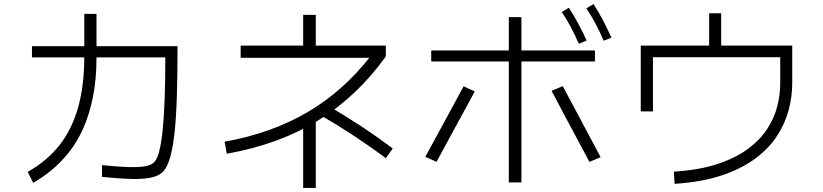

<svg xmlns="http://www.w3.org/2000/svg" viewBox="-20 -868 4040 943"><path d="M481 1V-57Q501 -55 536.5 -52Q572 -49 611.5 -47.5Q651 -46 683.5 -50Q716 -54 732 -67Q749 -79 760 -117.5Q771 -156 778 -220.5Q785 -285 788.5 -376.5Q792 -468 792 -586H137V-641H852Q852 -499 848.5 -390.5Q845 -282 836 -205Q827 -128 811.5 -81.5Q796 -35 772 -17Q750 0 712.5 6Q675 12 631 11Q587 10 547 6.5Q507 3 481 1ZM143 30 116 -24Q211 -77 272.5 -155.5Q334 -234 364 -341.5Q394 -449 394 -588V-800H454V-588Q454 -479 436.5 -392Q419 -305 389 -238Q359 -171 319 -120.5Q279 -70 234.5 -33.5Q190 3 143 30Z M1909 -139 1875 -91Q1796 -150 1716 -202.5Q1636 -255 1555 -302L1589 -350Q1670 -303 1750 -250.5Q1830 -198 1909 -139ZM1531 -623H1469V-795H1531ZM1531 55H1469V-277H1531ZM1875 -591Q1734 -394 1541.5 -276Q1349 -158 1094 -113L1083 -172Q1313 -213 1491 -317.5Q1669 -422 1803 -596L1816 -584H1162V-644H1875Z M2098 -566V-620H2902V-566ZM2479 28V-784H2541V28ZM2124 -73 2069 -98Q2116 -184 2163 -270.5Q2210 -357 2257 -444L2312 -419Q2265 -333 2218 -246.5Q2171 -160 2124 -73ZM2875 -73Q2828 -160 2781.5 -247.5Q2735 -335 2689 -422L2744 -445Q2791 -358 2837 -270.5Q2883 -183 2930 -96ZM2823 -653Q2804 -696 2783.5 -735Q2763 -774 2739 -809L2774 -830Q2799 -791 2821 -750.5Q2843 -710 2861 -669ZM2945 -668Q2926 -712 2905 -751.5Q2884 -791 2860 -827L2895 -848Q2921 -808 2942.5 -766.5Q2964 -725 2983 -683Z M3293 35 3290 -25Q3416 -33 3505.5 -63Q3595 -93 3654.5 -137.5Q3714 -182 3748.5 -235.5Q3783 -289 3797.5 -346Q3812 -403 3812 -458V-587H3187V-321H3127V-644H3871V-458Q3871 -395 3854 -329.5Q3837 -264 3798 -203Q3759 -142 3692.5 -91.5Q3626 -41 3527.5 -7.5Q3429 26 3293 35ZM3463 -622V-803H3522V-622Z"/></svg>

Font: Murecho Thin Light
Style: Regular
Weight: 300
Version: Version 1.010